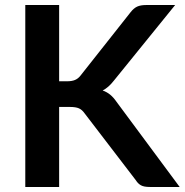

<svg xmlns="http://www.w3.org/2000/svg" viewBox="-20 -743 734 763"><path d="M215 -420H246.5Q265.5 -420 278 -425.2Q290.5 -430.5 299.5 -442L499 -694.5Q511.5 -710.5 525.2 -716.8Q539 -723 560 -723H676L432.5 -422.5Q411 -395 388 -383.5Q404.5 -377.5 417.8 -366.8Q431 -356 443 -338.5L694 0H575.5Q551.5 0 539.8 -6.8Q528 -13.5 520 -26.5L315.5 -293.5Q306 -307 293.5 -312.5Q281 -318 257.5 -318H215V0H80.5V-723H215Z"/></svg>

Font: Lato
Style: Bold
Weight: 700
Designer: Lukasz Dziedzic
Foundry: tyPoland Lukasz Dziedzic
Version: Version 2.007; 2014-02-27